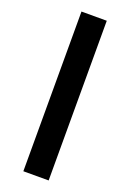

<svg xmlns="http://www.w3.org/2000/svg" viewBox="-170 -759 697 1027"><g transform="rotate(20 178.0 -245.5)"><path d="M106 209V-700H250V209Z"/></g></svg>

Font: Red Hat Text VF
Style: Regular
Weight: 300
Designer: Pentagram, MCKL
Foundry: Pentagram, MCKL
Version: Version 1.023